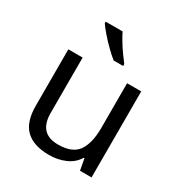

<svg xmlns="http://www.w3.org/2000/svg" viewBox="-180 -896 978 1036"><g transform="rotate(30 309.0 -378.0)"><path d="M533 -536V0H461L448 -71H444Q418 -29 372 -9.5Q326 10 274 10Q177 10 128 -36.5Q79 -83 79 -185V-536H168V-191Q168 -63 287 -63Q376 -63 410.5 -113Q445 -163 445 -257V-536ZM284 -766Q295 -744 311.5 -716.5Q328 -689 346.5 -663Q365 -637 380 -618V-606H321Q298 -624 269 -652.5Q240 -681 215.5 -709.5Q191 -738 179 -756V-766Z"/></g></svg>

Font: Noto Sans Tifinagh Ghat
Style: Regular
Weight: 400
Designer: JamraPatel
Foundry: JamraPatel LLC
Version: Version 2.006; ttfautohint (v1.8.4.7-5d5b)